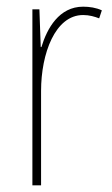

<svg xmlns="http://www.w3.org/2000/svg" viewBox="-20 -555 336 575"><path d="M229 -535C157 -535 121 -470 104 -414H102L98 -527H77V0H103V-283C103 -394 145 -510 229 -510C248 -510 264 -505 277 -500L285 -524C268 -532 248 -535 229 -535Z"/></svg>

Font: Noto Sans Gujarati Condensed Thin
Style: Regular
Weight: 100
Width: 3
Designer: Jelle Bosma - Monotype Design Team, Universal Thirst
Foundry: Monotype Imaging Inc.
Version: Version 2.106